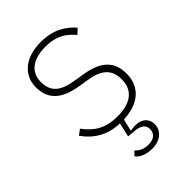

<svg xmlns="http://www.w3.org/2000/svg" viewBox="-215 -608 899 899"><g transform="rotate(-45 234.0 -158.5)"><path d="M336 129C336 172 300 203 247 203C206 203 175 188 162 169L181 149C196 166 218 177 247 177C282 177 304 161 304 130C304 106 289 88 242 85L207 82L223 12C146 9 90 -22 46 -83L73 -103C118 -43 166 -19 238 -19C327 -19 375 -57 375 -128C375 -196 336 -227 256 -239L213 -246C168 -253 131 -266 105 -288C79 -310 64 -341 64 -386C64 -430 82 -463 112 -486C142 -509 183 -520 230 -520C315 -520 365 -485 400 -445L375 -422C360 -439 343 -456 320 -469C297 -481 268 -489 229 -489C149 -489 98 -454 98 -387C98 -319 138 -291 219 -279L262 -272C357 -257 410 -218 410 -131C410 -43 349 8 249 12L235 70L237 72C247 70 258 69 269 69C308 69 336 92 336 129Z"/></g></svg>

Font: Plexus Sans ExtraLight
Style: Regular
Weight: 250
Version: Version 2.001;PS 002.001;hotconv 1.0.70;makeotf.lib2.5.58329